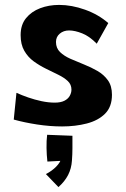

<svg xmlns="http://www.w3.org/2000/svg" viewBox="-20 -494 512 782"><path d="M233 21Q183 21 131 13Q79 5 36 -7L47 -116Q69 -106 95 -97Q121 -88 149 -82Q177 -76 203 -76Q227 -76 242 -83.5Q257 -91 264 -103.5Q271 -116 271 -129Q271 -150 256 -164Q241 -178 217.5 -189.5Q194 -201 167.5 -214Q141 -227 117.5 -244Q94 -261 79 -287Q64 -313 64 -351Q64 -393 86 -420Q108 -447 143.5 -460.5Q179 -474 221 -474Q272 -474 326.5 -454.5Q381 -435 421 -400L374 -316Q345 -346 315 -358Q285 -370 261 -370Q239 -370 223.5 -357Q208 -344 208 -323Q208 -298 224.5 -282Q241 -266 267 -254.5Q293 -243 322 -231.5Q351 -220 377 -205Q403 -190 419.5 -167Q436 -144 436 -108Q436 -59 408 -31Q380 -3 333.5 9Q287 21 233 21ZM218 268 167 215Q192 202 209 184.5Q226 167 229 152L250 160L173 164Q170 138 169.5 108.5Q169 79 172 55L275 59Q275 86 275 110Q275 134 273 160Q271 192 257.5 218.5Q244 245 218 268Z"/></svg>

Font: Marhey Medium
Style: Regular
Weight: 500
Designer: Nur Syamsi & Bustanul Arifin
Foundry: Namelatype
Version: Version 1.000